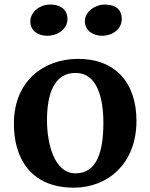

<svg xmlns="http://www.w3.org/2000/svg" viewBox="-20 -825 670 856"><path d="M435.1 -665.5C480.5 -665.5 522.9 -694.3 522.9 -740.7C522.9 -776.9 501.5 -804.7 446.8 -804.7C403.8 -804.7 358.4 -772.9 358.4 -730C358.4 -688.5 395.5 -665.5 435.1 -665.5ZM190.4 -665.5C236.3 -665.5 280.8 -694.3 280.8 -740.2C280.8 -776.4 257.3 -804.7 202.6 -804.7C159.2 -804.7 115.2 -772.9 115.2 -729C115.2 -688 149.9 -665.5 190.4 -665.5ZM42 -278.3C40 -122.6 115.2 12.2 310.5 11.7C459 11.2 587.4 -93.3 588.4 -284.7C588.9 -456.1 494.1 -564.5 323.7 -562.5C177.7 -560.5 44.4 -467.8 42 -278.3ZM315.4 -52.2C221.2 -53.2 189.5 -186 189.5 -288.1C189.5 -402.8 219.2 -501 318.8 -500C413.1 -499 440.9 -387.7 440.9 -278.3C440.9 -154.8 415 -51.3 315.4 -52.2Z"/></svg>

Font: Merriweather
Style: Bold
Weight: 700
Designer: Eben Sorkin ( eben@eyebytes.com )
Foundry: Sorkin Type Co.
Version: Version 1.003